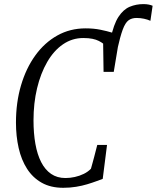

<svg xmlns="http://www.w3.org/2000/svg" viewBox="-20 -886 746 914"><path d="M527 -606.5 506.5 -701.5Q521 -770.5 544 -805.8Q567 -841 597.5 -853.8Q628 -866.5 662.5 -866.5Q677 -866.5 688 -864.2Q699 -862 706.5 -858.5L696 -787Q683 -793 665.5 -796.8Q648 -800.5 630 -800.5Q607 -800.5 591.8 -789.2Q576.5 -778 564.2 -745Q552 -712 537.5 -647ZM281 8Q221.5 8 178.8 -16Q136 -40 108.8 -82.5Q81.5 -125 68.8 -181.5Q56 -238 56 -302.5Q56 -398 80 -479.5Q104 -561 148 -622Q192 -683 252.8 -717Q313.5 -751 387.5 -751Q426 -751 457.8 -744.5Q489.5 -738 513.2 -730.8Q537 -723.5 551 -721L521.5 -544H473L471 -678.5Q462.5 -685 450.2 -691.2Q438 -697.5 420.2 -701.2Q402.5 -705 376.5 -705Q323.5 -705 279.8 -675Q236 -645 204.8 -591Q173.5 -537 156.5 -466Q139.5 -395 139.5 -313Q139.5 -251.5 148.5 -201Q157.5 -150.5 176 -114.2Q194.5 -78 223.2 -58.2Q252 -38.5 291.5 -38.5Q313.5 -38.5 336.2 -43.5Q359 -48.5 379.2 -58.5Q399.5 -68.5 413 -83Q417 -97.5 421 -112Q425 -126.5 428.8 -140.8Q432.5 -155 436 -168.8Q439.5 -182.5 443 -196H489.5L469 -34.5Q456.5 -30 437.8 -23Q419 -16 395 -8.8Q371 -1.5 342.2 3.2Q313.5 8 281 8Z"/></svg>

Font: Merriweather 24pt SemiCondensed Light
Style: Italic
Weight: 300
Width: 4
Italic angle: -7.8°
Designer: Eben Sorkin
Foundry: Eben Sorkin
Version: Version 2.101